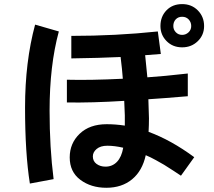

<svg xmlns="http://www.w3.org/2000/svg" viewBox="-20 -889 1040 932"><path d="M821.3 -762.7Q821.3 -745.1 833.5 -732.4Q845.7 -719.7 864.3 -719.7Q881.8 -719.7 895 -731.9Q908.2 -744.1 908.2 -762.7Q908.2 -781.2 896 -794.4Q883.8 -807.6 864.3 -807.6Q844.7 -807.6 833 -794.9Q821.3 -782.2 821.3 -762.7ZM758.8 -762.7Q758.8 -808.6 788.1 -838.9Q817.4 -869.1 864.3 -869.1Q910.2 -869.1 940.4 -838.4Q970.7 -807.6 970.7 -762.7Q970.7 -718.8 939.9 -689Q909.2 -659.2 864.3 -659.2Q818.4 -659.2 788.6 -689.5Q758.8 -719.7 758.8 -762.7ZM304.7 -391.6V-502Q417 -499 576.2 -506.8Q573.2 -549.8 565.4 -612.3Q463.9 -607.4 326.2 -605.5V-714.8Q542 -714.8 746.1 -736.3L760.7 -627Q720.7 -624 684.6 -621.1Q692.4 -543 695.3 -513.7Q772.5 -518.6 891.6 -532.2V-421.9Q763.7 -411.1 700.2 -407.2Q703.1 -319.3 703.1 -314.5Q703.1 -282.2 701.2 -249Q810.5 -209 922.9 -126L858.4 -36.1Q855.5 -38.1 822.8 -59.6Q790 -81.1 776.9 -88.9Q763.7 -96.7 737.3 -111.3Q710.9 -126 687.5 -135.7Q670.9 -59.6 621.1 -18.6Q571.3 22.5 496.1 22.5Q421.9 22.5 370.1 -16.1Q318.4 -54.7 318.4 -125Q318.4 -193.4 366.7 -239.7Q415 -286.1 498 -286.1Q540 -286.1 585.9 -279.3V-329.1Q584 -365.2 583 -399.4Q424.8 -389.6 304.7 -391.6ZM101.6 -367.2Q101.6 -588.9 150.4 -769.5L265.6 -736.3Q220.7 -571.3 220.7 -351.6Q220.7 -172.9 240.2 -19.5L125 2Q101.6 -145.5 101.6 -367.2ZM578.1 -171.9Q536.1 -181.6 501 -181.6Q467.8 -181.6 449.2 -166Q430.7 -150.4 430.7 -129.9Q430.7 -106.4 448.7 -93.3Q466.8 -80.1 492.2 -80.1Q525.4 -80.1 547.9 -103.5Q570.3 -127 578.1 -171.9Z"/></svg>

Font: Gothic A1
Style: Bold
Weight: 700
Version: Version 2.50